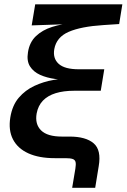

<svg xmlns="http://www.w3.org/2000/svg" viewBox="-20 -748 599 908"><path d="M321.3 140.1 336.4 49.8Q339.8 29.3 337.4 18.6Q335 7.8 323.7 3.9Q312.5 0 289.1 0H238.8Q164.6 0 114 -22.9Q63.5 -45.9 41.3 -89.1Q19 -132.3 28.8 -192.9Q38.1 -250 68.8 -285.9Q99.6 -321.8 142.6 -341.8Q185.5 -361.8 232.9 -369.9Q280.3 -377.9 323.2 -378.4L322.3 -368.7Q281.2 -369.1 241.2 -374.5Q201.2 -379.9 169.7 -394Q138.2 -408.2 121.8 -434.1Q105.5 -460 112.3 -501Q119.6 -548.3 149.9 -577.1Q180.2 -606 226.3 -620.6Q272.5 -635.3 326.7 -639.6L329.1 -634.8L129.9 -627.9L146.5 -727.5H558.6L543.5 -634.3L468.8 -629.4Q362.8 -622.6 304.9 -597.4Q247.1 -572.3 236.8 -516.1Q229 -472.2 257.3 -446.3Q285.6 -420.4 352.5 -420.4H473.1L456.5 -318.8H330.1Q280.8 -318.8 243.4 -307.4Q206.1 -295.9 183.1 -272.2Q160.2 -248.5 153.3 -211.4Q144.5 -161.1 174.1 -131.6Q203.6 -102.1 272.9 -102.1H309.1Q385.7 -102.1 422.9 -70.3Q460 -38.6 446.8 38.1L430.2 140.1Z"/></svg>

Font: Inter 18pt SemiBold
Style: Italic
Weight: 600
Italic angle: -9.3988°
Designer: Rasmus Andersson
Foundry: rsms
Version: Version 4.001;git-66647c0bb